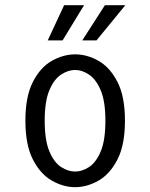

<svg xmlns="http://www.w3.org/2000/svg" viewBox="-20 -726 590 756"><path d="M276 11Q229.5 11 184.2 -14.8Q139 -40.5 109.5 -98Q80 -155.5 80 -251Q80 -346 109.5 -403.5Q139 -461 184.2 -486.5Q229.5 -512 276 -512Q322.5 -512 367.8 -486.5Q413 -461 442.5 -403.5Q472 -346 472 -251Q472 -155.5 442.5 -98Q413 -40.5 367.8 -14.8Q322.5 11 276 11ZM276 -50.5Q303 -50.5 330.5 -68.2Q358 -86 376.5 -129.5Q395 -173 395 -251Q395 -327 376.5 -370.5Q358 -414 330.5 -432.2Q303 -450.5 276 -450.5Q248.5 -450.5 220.8 -432.5Q193 -414.5 174.5 -371Q156 -327.5 156 -251Q156 -173.5 174.5 -129.8Q193 -86 220.8 -68.2Q248.5 -50.5 276 -50.5ZM304 -567 393 -705.5H473.5L360 -567ZM168 -567 232.5 -705.5H311L226.5 -567Z"/></svg>

Font: Trispace SemiCondensed Light
Style: Regular
Weight: 300
Width: 4
Designer: Tyler Finck
Foundry: Etcetera Type Company
Version: Version 1.210; ttfautohint (v1.8.3)